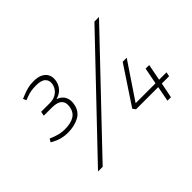

<svg xmlns="http://www.w3.org/2000/svg" viewBox="-137 -975 1249 1249"><g transform="rotate(-45 487.5 -350.0)"><path d="M189 -310Q160 -310 133 -317Q106 -324 84 -336L66 -346L79 -368L98 -360Q124 -350 145 -345Q166 -340 190 -340Q246 -340 277.5 -359Q309 -378 316 -418Q324 -456 304 -478Q284 -500 231 -500H157L163 -530H244Q282 -530 308.5 -550.5Q335 -571 342 -604Q348 -635 329 -655Q310 -675 261 -675Q237 -675 216.5 -672Q196 -669 170 -659L148 -651L139 -673L164 -683Q188 -693 212.5 -699.5Q237 -706 268 -706Q309 -706 334 -692.5Q359 -679 369 -655.5Q379 -632 373 -602Q367 -571 346.5 -549Q326 -527 293 -518V-517Q328 -505 342 -477Q356 -449 349 -412Q339 -358 295 -334Q251 -310 189 -310ZM150 6 823 -700H865L193 6ZM915 -105H848L827 0H795L815 -105H611L596 -125L768 -385H805L637 -135H820L842 -248H875L853 -135H921Z"/></g></svg>

Font: REM Medium Thin
Style: Italic
Weight: 250
Italic angle: -11°
Version: Version 1.005;gftools[0.9.28]